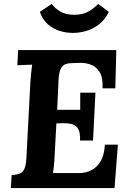

<svg xmlns="http://www.w3.org/2000/svg" viewBox="-20 -954 663 974"><path d="M570 -700 565 -506H500Q503 -561 485 -589Q467 -617 439.5 -626.5Q412 -636 385 -635L349 -634Q328 -634 312.5 -628.5Q297 -623 288 -604.5Q279 -586 277 -547L270 -397H387Q387 -411 387 -426.5Q387 -442 387 -457Q387 -472 387 -484H464L452 -241H386Q388 -283 375.5 -302Q363 -321 341 -325.5Q319 -330 292 -329L266 -328L257 -164Q256 -137 253.5 -113Q251 -89 249 -76H383Q413 -76 441.5 -89.5Q470 -103 489.5 -134.5Q509 -166 512 -220H578L561 0H35L39 -66Q61 -67 77 -72Q93 -77 102.5 -95Q112 -113 114 -153L134 -536Q136 -563 138.5 -588Q141 -613 143 -626Q127 -625 103 -624.5Q79 -624 68 -623L72 -700ZM350 -787Q317 -787 283.5 -797Q250 -807 223 -830.5Q196 -854 182 -894L242 -934Q259 -912 286 -895.5Q313 -879 356 -879Q400 -879 428.5 -895.5Q457 -912 478 -934L532 -894Q513 -854 482.5 -830.5Q452 -807 417.5 -797Q383 -787 350 -787Z"/></svg>

Font: Lora
Style: Bold Italic
Weight: 700
Italic angle: -3°
Designer: Olga Karpushina, Alexei Vanyashin (Cyrillic)
Foundry: Cyreal
Version: Version 3.004